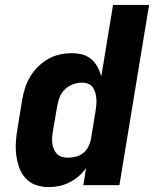

<svg xmlns="http://www.w3.org/2000/svg" viewBox="-20 -755 640 783"><path d="M178 8Q151 8 125.5 -1Q100 -10 83 -29.5Q66 -49 57.5 -74Q49 -99 46 -125.5Q43 -152 45 -180Q47 -208 52 -235L70 -345Q74 -370 81.5 -394Q89 -418 102 -440.5Q115 -463 134 -482Q153 -501 175.5 -514Q198 -527 223 -532.5Q248 -538 273 -538Q295 -538 316 -532.5Q337 -527 352.5 -513.5Q368 -500 378 -481.5Q388 -463 393 -443L441 -735H588L467 0H320L331 -70Q331 -70 331 -70Q331 -70 331 -70Q318 -51 300.5 -36Q283 -21 263 -11Q243 -1 221.5 3.5Q200 8 178 8ZM259 -112Q275 -112 291 -116.5Q307 -121 320 -131.5Q333 -142 340.5 -157Q348 -172 351 -188L369 -298Q371 -311 372.5 -324.5Q374 -338 373 -351Q372 -364 369 -376Q366 -388 358.5 -398.5Q351 -409 339.5 -413.5Q328 -418 314 -418Q296 -418 278 -411.5Q260 -405 246 -392Q232 -379 224.5 -361.5Q217 -344 214 -326L195 -216Q193 -203 192.5 -190.5Q192 -178 194 -166.5Q196 -155 201 -144Q206 -133 214.5 -125.5Q223 -118 234.5 -115Q246 -112 259 -112Z"/></svg>

Font: Iosevka Curly HvExObl
Style: Regular
Weight: 900
Width: 7
Italic angle: -9°
Monospace: yes
Designer: Belleve Invis
Foundry: Belleve Invis
Version: Version 11.1.0; ttfautohint (v1.8.3)